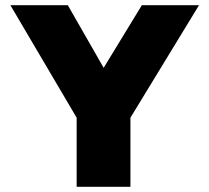

<svg xmlns="http://www.w3.org/2000/svg" viewBox="-20 -719 806 739"><path d="M275 -266 20 -699H241L379 -458L526 -699H746L482 -266V0H275Z"/></svg>

Font: Prompt ExtraBold
Style: Regular
Weight: 800
Designer: Katatrad Team
Foundry: CadsonDemak
Version: Version 1.000